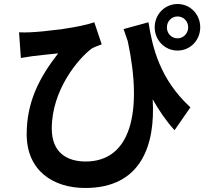

<svg xmlns="http://www.w3.org/2000/svg" viewBox="-20 -859 1040 957"><path d="M812 -718C812 -720 812 -721 812 -723C812 -753 835 -777 865 -777C895 -777 918 -753 918 -723C918 -693 895 -668 865 -668C836 -668 814 -690 812 -718ZM741 -364C774 -306 809 -255 850 -210L929 -324C776 -465 740 -622 720 -748L596 -714C603 -693 610 -673 617 -653C694 -291 627 -54 407 -54C311 -54 238 -101 238 -218C238 -410 369 -566 437 -617C453 -626 472 -632 487 -638L450 -748C417 -736 358 -724 296 -715L285 -713L274 -712C222 -705 170 -700 130 -698C111 -697 92 -697 75 -698L84 -570C107 -574 120 -576 141 -579C171 -583 232 -589 270 -593C177 -474 113 -352 113 -190C113 -9 244 78 405 78C684 78 755 -136 741 -364ZM751 -733C751 -732 751 -730 751 -728V-725ZM751 -724V-725V-724ZM751 -723C751 -659 801 -607 865 -607C929 -607 978 -659 978 -723C978 -787 929 -839 865 -839C806 -839 759 -795 752 -738L751 -724V-723Z"/></svg>

Font: Glow Sans SC Normal
Style: Bold
Weight: 700
Designer: Ryoko NISHIZUKA (kana, bopomofo & ideographs); Paul D. Hunt (Latin, Greek & Cyrillic); Sandoll Communications, Soo-young
Version: Version 0.93